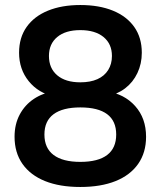

<svg xmlns="http://www.w3.org/2000/svg" viewBox="-20 -735 640 765"><path d="M300 10Q218 10 159.5 -13.5Q101 -37 69.5 -82Q38 -127 38 -190Q38 -240 58.5 -278.5Q79 -317 115 -341Q151 -365 197 -371V-350Q133 -364 94.5 -411.5Q56 -459 56 -525Q56 -585 86 -627.5Q116 -670 171 -692.5Q226 -715 300 -715Q375 -715 430 -692.5Q485 -670 515 -627.5Q545 -585 545 -525Q545 -481 527.5 -444Q510 -407 478.5 -383Q447 -359 405 -351V-371Q475 -361 518.5 -312.5Q562 -264 562 -190Q562 -127 530.5 -82Q499 -37 440.5 -13.5Q382 10 300 10ZM300 -90Q371 -90 407 -117.5Q443 -145 443 -199Q443 -253 407 -280Q371 -307 300 -307Q230 -307 193.5 -280Q157 -253 157 -199Q157 -145 193.5 -117.5Q230 -90 300 -90ZM300 -407Q340 -407 368 -419.5Q396 -432 411 -456Q426 -480 426 -512Q426 -560 392.5 -587.5Q359 -615 300 -615Q241 -615 208 -587.5Q175 -560 175 -512Q175 -463 208 -435Q241 -407 300 -407Z"/></svg>

Font: Nunito ExtraLight
Style: Bold
Weight: 700
Version: Version 3.602